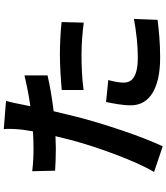

<svg xmlns="http://www.w3.org/2000/svg" viewBox="49 -900 901 1040"><g transform="rotate(-90 500.0 -379.5)"><path d="M533 -496V-378C596 -386 658 -389 726 -389C787 -389 848 -383 898 -377L901 -497C842 -503 782 -506 725 -506C661 -506 589 -501 533 -496ZM587 -244 468 -256C460 -216 450 -168 450 -122C450 -21 541 37 709 37C789 37 857 30 913 23L918 -105C846 -92 777 -84 710 -84C603 -84 573 -117 573 -161C573 -183 579 -216 587 -244ZM219 -649C178 -649 144 -650 93 -656L96 -532C131 -530 169 -528 217 -528L283 -530L262 -446C225 -306 149 -96 89 4L228 51C284 -68 351 -272 387 -412L418 -540C484 -548 552 -559 612 -573V-698C557 -685 501 -674 445 -666L453 -704C457 -726 466 -771 474 -798L321 -810C324 -787 322 -746 318 -709L309 -652C278 -650 248 -649 219 -649Z"/></g></svg>

Font: Source Han Sans KR
Style: Bold
Weight: 700
Designer: Ryoko NISHIZUKA 西塚涼子 (kana, bopomofo & ideographs); Paul D. Hunt (Latin, Greek & Cyrillic); Sandoll Communications 산돌커뮤니
Foundry: Adobe
Version: Version 2.004;hotconv 1.0.118;makeotfexe 2.5.65603